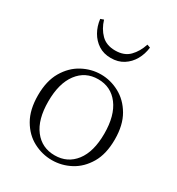

<svg xmlns="http://www.w3.org/2000/svg" viewBox="-188 -906 960 1039"><g transform="rotate(30 292.0 -386.0)"><path d="M292 14Q231 14 176 -15Q121 -44 86.5 -103.5Q52 -163 52 -253Q52 -343 87 -402.5Q122 -462 177 -491.5Q232 -521 292 -521Q352 -521 407 -491.5Q462 -462 497 -402.5Q532 -343 532 -253Q532 -162 497 -103Q462 -44 407.5 -15Q353 14 292 14ZM292 -16Q372 -16 419.5 -77.5Q467 -139 467 -252Q467 -365 419.5 -428Q372 -491 292 -491Q212 -491 164.5 -428Q117 -365 117 -252Q117 -139 164.5 -77.5Q212 -16 292 -16ZM137 -779 157 -786Q172 -736 204.5 -703.5Q237 -671 292 -671Q348 -671 380 -703.5Q412 -736 428 -786L448 -779Q443 -736 423 -701Q403 -666 370 -645Q337 -624 292 -624Q247 -624 214.5 -645Q182 -666 162 -701Q142 -736 137 -779Z"/></g></svg>

Font: Noto Serif SC
Style: Regular
Weight: 200
Designer: Ryoko NISHIZUKA 西塚涼子 (kana & ideographs); Frank Grießhammer (Latin, Greek & Cyrillic); Wenlong ZHANG 张文龙 (bopomofo); San
Foundry: Adobe
Version: Version 2.001;hotconv 1.1.0;makeotfexe 2.6.0